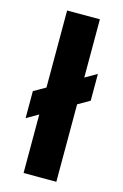

<svg xmlns="http://www.w3.org/2000/svg" viewBox="-114 -781 533 832"><g transform="rotate(15 153.0 -364.5)"><path d="M80 0V-729H227V0ZM27 -232V-353L280 -498V-378Z"/></g></svg>

Font: Mona Sans ExtraLight
Style: Bold
Weight: 700
Version: Version 2.000